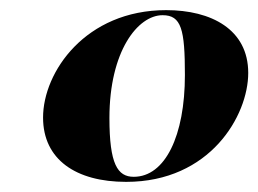

<svg xmlns="http://www.w3.org/2000/svg" viewBox="-20 -740 510 379"><path d="M229 -381C395 -381 470 -512 470 -596C470 -682 397 -720 308 -720C149 -720 65 -598 65 -508C65 -425 130 -381 229 -381ZM244 -391C212 -391 196 -416 196 -507C196 -639 252 -710 301 -710C338 -710 345 -682 345 -592C345 -472 306 -391 244 -391Z"/></svg>

Font: Noto Serif Display Black
Style: Italic
Weight: 900
Italic angle: -12°
Designer: Monotype Design Team
Foundry: Monotype Imaging Inc.
Version: Version 2.009